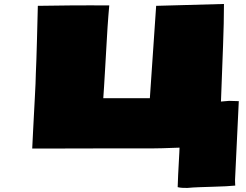

<svg xmlns="http://www.w3.org/2000/svg" viewBox="-20 -737 1222 954"><path d="M140.1 1Q140.1 -1.5 141.4 -25.9Q142.6 -50.3 144.5 -88.1Q146.5 -126 148.7 -168.9Q150.9 -211.9 153.1 -251.7Q155.3 -291.5 156.5 -320.6Q157.7 -349.6 157.7 -358.9Q157.7 -364.7 158 -370.6Q158.2 -376.5 158.9 -392.6Q159.7 -408.7 160.9 -443.8Q162.1 -479 163.8 -542.5Q165.5 -606 168 -708Q263.2 -709.5 325.9 -710Q388.7 -710.4 427 -710.4Q465.3 -710.4 487.3 -710.2Q509.3 -710 522.9 -710L518.6 -659.7Q517.1 -643.1 514.4 -601.6Q511.7 -560.1 508.8 -507.3Q505.9 -454.6 502.7 -401.6Q499.5 -348.6 497.1 -307.4Q494.6 -266.1 493.2 -249H724.6L755.9 -708L1092.8 -717.3Q1092.8 -673.3 1091.6 -618.9Q1090.3 -564.5 1088.4 -512.7Q1088.4 -507.3 1087.9 -499.5Q1087.4 -491.7 1087.4 -486.3L1078.1 -237.3Q1078.1 -234.9 1077.6 -232.4Q1098.6 -233.9 1117.7 -235.8H1119.6Q1143.1 -235.8 1166.5 -234.4L1147.9 155.8V159.7Q1147.9 166 1148.2 172.1Q1148.4 178.2 1148.9 185.1Q1131.3 187 1102.3 188.5Q1073.2 189.9 1038.8 190.9Q1004.4 191.9 970.7 193.1Q937 194.3 911.1 196.8H910.6Q898.4 196.8 886.5 196.3Q874.5 195.8 862.8 192.9Q862.8 176.8 865.2 130.9Q867.7 85 871.1 20Q871.6 8.3 872.1 -3.4Q826.7 -1.5 787.4 -0.5Q748 0.5 730 0.5Q644.5 0.5 579.3 0.5Q514.2 0.5 460.7 0.5Q407.2 0.5 357.9 0.7Q308.6 1 256.3 1Q204.1 1 140.1 1Z"/></svg>

Font: Seymour One
Style: Regular
Weight: 400
Designer: Vernon Adams
Foundry: Vernon Adams
Version: Version 1.100; ttfautohint (v1.8.4.7-5d5b);gftools[0.9.33]